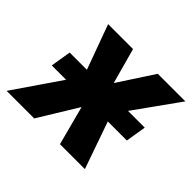

<svg xmlns="http://www.w3.org/2000/svg" viewBox="-156 -658 812 812"><g transform="rotate(45 250.0 -251.5)"><path d="M-33 0 174 -302 178 -210 71 -503H220L266 -336H259L368 -503H533L324 -211L331 -297L435 0H286L239 -178H241L132 0ZM26 -211 41 -303H490L475 -211Z"/></g></svg>

Font: Nunito Sans 7pt Condensed ExtraBold
Style: Italic
Weight: 800
Width: 3
Italic angle: -9°
Designer: Vernon Adams
Foundry: Vernon Adams
Version: Version 3.101;gftools[0.9.27]